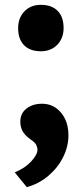

<svg xmlns="http://www.w3.org/2000/svg" viewBox="-20 -565 344 794"><path d="M91 209 41 148Q84 130 109.5 102Q135 74 135 54Q135 45 130 34.5Q125 24 107 12Q83 -5 73.5 -22.5Q64 -40 64 -62Q64 -96 89.5 -116Q115 -136 154 -136Q201 -136 232 -99.5Q263 -63 263 -5Q263 41 241 85Q219 129 180 162Q141 195 91 209ZM149 -353Q104 -353 79.5 -378Q55 -403 55 -449Q55 -491 81 -518Q107 -545 149 -545Q194 -545 218.5 -520Q243 -495 243 -449Q243 -407 217 -380Q191 -353 149 -353Z"/></svg>

Font: Lexend ExtraBold
Style: Regular
Weight: 800
Designer: Bonnie Shaver-Troup, Thomas Jockin
Foundry: Lexend
Version: Version 1.007; ttfautohint (v1.8.3)